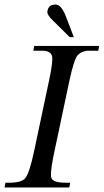

<svg xmlns="http://www.w3.org/2000/svg" viewBox="-38 -828 458 848"><path d="M194 -739Q171 -761 171 -776Q171 -779 172 -781Q177 -808 208 -808Q233 -808 254 -753L288 -664H270ZM113 -625H400L396 -604H355Q345 -604 341 -603Q318 -599 304 -583Q288 -563 268 -469L203 -162Q187 -88 187 -57Q187 -47 189 -42Q197 -21 253 -21H272L268 0H-18L-14 -21H3Q59 -21 74 -42Q92 -63 113 -162L178 -469Q193 -539 193 -567Q193 -578 191 -583Q185 -599 163 -603Q160 -604 149 -604H109Z"/></svg>

Font: New Athena Unicode
Style: Italic
Weight: 400
Designer: J. Rusten 1997; rev. by R. Hancock 2001, 2002, rev. by D. Mastronarde 2002-2019
Foundry: Society for Classical Studies (formerly American Philological Association)
Version: Version 5.008